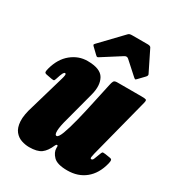

<svg xmlns="http://www.w3.org/2000/svg" viewBox="-191 -894 945 1033"><g transform="rotate(30 282.0 -378.0)"><path d="M23.5 -398.5Q42 -467 87 -503.5Q132 -540 187 -540Q267.5 -540 290.2 -499.5Q313 -459 296 -395L247 -210Q233.5 -162 232.5 -134.5Q231.5 -107 243.5 -107Q255 -107 268.8 -143.5Q282.5 -180 297.2 -238.8Q312 -297.5 326 -364L353 -488Q356 -502.5 360.5 -511.2Q365 -520 382 -520H533Q555 -520 561 -517.2Q567 -514.5 562.5 -497L467 -126Q464 -115 462.5 -103.5Q461 -92 467.5 -92Q476 -92 480 -102.2Q484 -112.5 493.5 -137Q497.5 -148.5 500.5 -152.5Q503.5 -156.5 519.5 -154L548 -149.5Q561 -148 562.5 -140.8Q564 -133.5 560 -118Q542.5 -48.5 497.2 -11.8Q452 25 385.5 25Q323 25 299.2 0.8Q275.5 -23.5 275.5 -50V-60Q275.5 -66.5 270.2 -66.5Q265 -66.5 261 -57Q244 -17 219.5 1Q195 19 145 19Q122 19 97.5 11Q73 3 55.8 -18.2Q38.5 -39.5 36 -78.2Q33.5 -117 53.5 -179L115 -390Q118.5 -401.5 119.8 -412.2Q121 -423 114 -423Q109 -423 103.5 -413.2Q98 -403.5 88.5 -373Q86 -365 83.2 -361Q80.5 -357 65.5 -360L31.5 -366.5Q20.5 -369 20 -376.2Q19.5 -383.5 23.5 -398.5ZM211 -590 174.5 -625Q169.5 -630.5 170.2 -633Q171 -635.5 177 -642L300.5 -771Q306 -777 312 -778.2Q318 -779.5 329 -779.5H421.5Q438.5 -779.5 442.5 -771L506 -642.5Q510 -635 501 -625L465.5 -588Q459 -581.5 456.8 -582.2Q454.5 -583 449 -587.5L368.5 -660Q357.5 -669.5 343.5 -660.5L228 -587Q221.5 -583 218.2 -584.5Q215 -586 211 -590Z"/></g></svg>

Font: Besley* Condensed Fatface
Style: Italic
Weight: 900
Width: 3
Italic angle: -13°
Designer: Owen Earl
Foundry: indestructible type*
Version: Version 3.000; ttfautohint (v1.8.3)